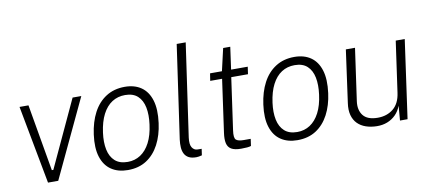

<svg xmlns="http://www.w3.org/2000/svg" viewBox="-68 -991 2795 1249"><g transform="rotate(-10 1329.0 -366.5)"><path d="M163 0 66 -517H125L201.5 -75.5H211.5L416.5 -517H474L230.5 0Z M690 10Q625.5 10 581 -19.8Q536.5 -49.5 517.5 -108.8Q498.5 -168 510.5 -256.5Q521.5 -338 553.5 -398.8Q585.5 -459.5 638.2 -493.2Q691 -527 762 -527Q826.5 -527 870.2 -496.8Q914 -466.5 932.5 -406.5Q951 -346.5 939 -256.5Q928.5 -177 896.8 -117Q865 -57 813.5 -23.5Q762 10 690 10ZM698 -42.5Q745 -42.5 782.5 -67Q820 -91.5 845 -139.5Q870 -187.5 879 -258Q887.5 -321 877.8 -369.8Q868 -418.5 838 -446.2Q808 -474 755 -474Q706.5 -474 668.8 -449.8Q631 -425.5 606 -377.2Q581 -329 571.5 -258Q563 -195 573 -146.5Q583 -98 613.8 -70.2Q644.5 -42.5 698 -42.5Z M1142 5Q1111 5 1092.2 -5.2Q1073.5 -15.5 1064.2 -33.8Q1055 -52 1053.5 -75.8Q1052 -99.5 1055.5 -126.5L1144 -743H1203.5L1115.5 -130Q1109.5 -85 1122.5 -64.5Q1135.5 -44 1157.5 -43.5L1185.5 -43L1179.5 -1Q1169 2 1158.8 3.5Q1148.5 5 1142 5Z M1439 1Q1396.5 1 1374.5 -12Q1352.5 -25 1346.5 -51.8Q1340.5 -78.5 1346.5 -120L1395.5 -468.5H1317L1324.5 -517H1403L1437 -664.5H1484L1463.5 -517H1573.5L1566.5 -468.5H1456L1407.5 -125.5Q1400.5 -77 1414.2 -64.2Q1428 -51.5 1465 -51.5H1511L1504.5 -5.5Q1495.5 -2 1478.2 -0.5Q1461 1 1439 1Z M1810 10Q1745.5 10 1701 -19.8Q1656.5 -49.5 1637.5 -108.8Q1618.5 -168 1630.5 -256.5Q1641.5 -338 1673.5 -398.8Q1705.5 -459.5 1758.2 -493.2Q1811 -527 1882 -527Q1946.5 -527 1990.2 -496.8Q2034 -466.5 2052.5 -406.5Q2071 -346.5 2059 -256.5Q2048.5 -177 2016.8 -117Q1985 -57 1933.5 -23.5Q1882 10 1810 10ZM1818 -42.5Q1865 -42.5 1902.5 -67Q1940 -91.5 1965 -139.5Q1990 -187.5 1999 -258Q2007.5 -321 1997.8 -369.8Q1988 -418.5 1958 -446.2Q1928 -474 1875 -474Q1826.5 -474 1788.8 -449.8Q1751 -425.5 1726 -377.2Q1701 -329 1691.5 -258Q1683 -195 1693 -146.5Q1703 -98 1733.8 -70.2Q1764.5 -42.5 1818 -42.5Z M2334.5 10Q2294.5 9.5 2262 -1.8Q2229.5 -13 2207.5 -35.2Q2185.5 -57.5 2176.2 -91.2Q2167 -125 2173.5 -170L2221.5 -517H2282L2233.5 -174Q2225 -115.5 2253.2 -79.2Q2281.5 -43 2349.5 -43Q2410.5 -43 2452.2 -77Q2494 -111 2503.5 -181L2551 -517H2610.5L2538 0H2488L2496 -96.5Q2482.5 -61.5 2458.8 -37.8Q2435 -14 2403.5 -1.8Q2372 10.5 2334.5 10Z"/></g></svg>

Font: Public Sans Thin ExtraLight
Style: Italic
Weight: 250
Italic angle: -8°
Version: Version 2.001